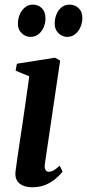

<svg xmlns="http://www.w3.org/2000/svg" viewBox="-20 -799 376 830"><path d="M120 10.5Q96.5 10.5 79 3Q61.5 -4.5 53 -19.5Q44.5 -34.5 47 -57Q49 -74 53.5 -105Q58 -136 64.2 -177.8Q70.5 -219.5 77.8 -267.8Q85 -316 92.2 -367.5Q99.5 -419 106.5 -469L47.5 -493.5L53 -523.5L217.5 -549.5L240 -537L174 -91Q171.5 -73 176.5 -64.8Q181.5 -56.5 190.5 -56.5Q201 -56.5 211.5 -62.2Q222 -68 238 -83L250.5 -57Q242.5 -46.5 225.2 -30.5Q208 -14.5 181.5 -2Q155 10.5 120 10.5ZM111.5 -639.5Q90 -639.5 73 -656.2Q56 -673 57.5 -702.5Q58.5 -722 66.8 -739.5Q75 -757 89 -768Q103 -779 122.5 -779Q145.5 -779 161.2 -763.2Q177 -747.5 176.5 -718.5Q176.5 -699.5 168.8 -681.2Q161 -663 146.5 -651.2Q132 -639.5 111.5 -639.5ZM270 -639.5Q249 -639.5 232 -656.5Q215 -673.5 216.5 -703Q217.5 -722 225.2 -739.5Q233 -757 247 -768Q261 -779 281 -779Q304.5 -779 320.8 -762.8Q337 -746.5 336 -718.5Q335.5 -699.5 327.5 -681.2Q319.5 -663 305 -651.2Q290.5 -639.5 270 -639.5Z"/></svg>

Font: Merriweather 60pt SemiBold
Style: Italic
Weight: 600
Italic angle: -7.8°
Version: Version 2.101